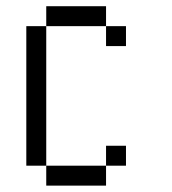

<svg xmlns="http://www.w3.org/2000/svg" viewBox="-20 -582 540 602"><path d="M312.5 -125H375V-62.5H312.5ZM125 -62.5H312.5V0H125ZM62.5 -500H125V-62.5H62.5ZM125 -562.5H312.5V-500H125ZM312.5 -500H375V-437.5H312.5Z"/></svg>

Font: Pixel Operator Mono
Style: Regular
Weight: 400
Monospace: yes
Designer: Jayvee Enaguas (HarvettFox96)
Version: 2016.04.25